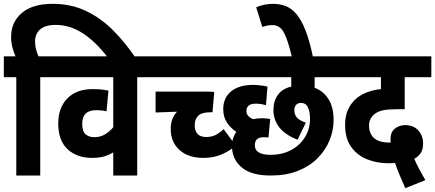

<svg xmlns="http://www.w3.org/2000/svg" viewBox="-20 -916 2271 1002"><path d="M65 -513H0V-622H61Q51 -644 44.5 -669.5Q38 -695 38 -723Q38 -801 94 -848.5Q150 -896 255 -896Q352 -896 430.5 -858Q509 -820 572 -756Q635 -692 687 -615H543Q484 -694 415.5 -740Q347 -786 271 -786Q216 -786 189.5 -762.5Q163 -739 163 -699Q163 -676 168.5 -656.5Q174 -637 181 -622H267V-513H190V0H65Z M773 -513H696V0H571V-121Q547 -106 521 -99Q495 -92 461 -92Q381 -92 332.5 -137.5Q284 -183 284 -271Q284 -354 331.5 -402.5Q379 -451 463 -451Q511 -451 546 -443L536 -335Q512 -341 482 -341Q409 -341 409 -270Q409 -229 427.5 -214.5Q446 -200 471 -200Q503 -200 527.5 -214.5Q552 -229 571 -252V-513H254V-622H773Z M760 -622H1763V-513H1622V-458Q1669 -440 1695 -397.5Q1721 -355 1721 -290Q1721 -235 1699.5 -183Q1678 -131 1636.5 -89.5Q1595 -48 1534 -24Q1473 0 1393 0Q1295 0 1245.5 -39Q1196 -78 1191 -141Q1158 -117 1122 -104.5Q1086 -92 1041 -92Q963 -92 917 -133Q871 -174 871 -243Q871 -300 904 -333L792 -329V-438H1049Q1062 -438 1075.5 -437.5Q1089 -437 1098 -436L1089 -330H1076Q1033 -330 1014.5 -312Q996 -294 996 -261Q996 -233 1011 -217Q1026 -201 1056 -201Q1084 -201 1105 -211.5Q1126 -222 1147 -242L1193 -180Q1198 -206 1213 -228Q1182 -249 1163.5 -278Q1145 -307 1145 -346Q1145 -405 1186 -439Q1227 -473 1301 -473Q1318 -473 1339 -470.5Q1360 -468 1376 -464L1368 -367Q1340 -375 1315 -375Q1266 -375 1266 -336Q1266 -321 1276 -310.5Q1286 -300 1302 -294Q1322 -299 1346 -299Q1373 -299 1390 -295L1381 -198Q1377 -199 1370.5 -199.5Q1364 -200 1357 -200Q1310 -200 1310 -159Q1310 -132 1331.5 -120Q1353 -108 1391 -108Q1452 -108 1498.5 -132.5Q1545 -157 1571.5 -200Q1598 -243 1598 -297Q1598 -333 1587 -356Q1576 -379 1550 -379Q1535 -379 1525.5 -369Q1516 -359 1516 -342Q1516 -318 1529.5 -302.5Q1543 -287 1576 -276L1533 -187Q1468 -212 1437.5 -251.5Q1407 -291 1407 -342Q1407 -388 1430 -420.5Q1453 -453 1500 -464V-513H760Z M1504 -615Q1483 -706 1462 -745.5Q1441 -785 1402 -785Q1374 -785 1349 -775L1317 -878Q1359 -896 1405 -896Q1440 -896 1470.5 -884.5Q1501 -873 1527 -842.5Q1553 -812 1574.5 -757Q1596 -702 1614 -615Z M2095 66Q2080 32 2065.5 -2.5Q2051 -37 2042 -65Q2024 -64 2007 -64Q1949 -64 1897.5 -84Q1846 -104 1813.5 -148Q1781 -192 1781 -265Q1781 -311 1796 -343.5Q1811 -376 1836 -399Q1861 -421 1894.5 -434Q1928 -447 1968 -451V-513H1751V-622H2231V-513H2092V-346H2050Q2005 -346 1979 -340.5Q1953 -335 1935 -321Q1922 -311 1914 -296Q1906 -281 1906 -260Q1906 -219 1932 -195.5Q1958 -172 2013 -172Q2016 -172 2019 -172Q2018 -182 2018 -190Q2018 -227 2041 -245Q2064 -263 2094 -263Q2139 -263 2163.5 -235Q2188 -207 2188 -168Q2188 -135 2175 -116.5Q2162 -98 2142 -87Q2153 -61 2168.5 -32Q2184 -3 2200 24Z"/></svg>

Font: Noto Sans Condensed
Style: Bold Italic
Weight: 700
Width: 3
Italic angle: -12°
Designer: Monotype Design Team
Foundry: Monotype Imaging Inc.
Version: Version 2.013; ttfautohint (v1.8.4.7-5d5b)